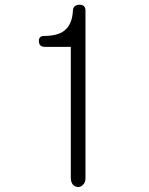

<svg xmlns="http://www.w3.org/2000/svg" viewBox="-20 -754 614 793"><path d="M165 -560.5H272.5V-18.6Q272.5 -2 281.2 8.8Q290 17.6 302.7 18.6Q314.5 18.6 323.2 8.8Q333 -1 333 -17.6V-710Q333 -735.4 307.6 -734.4Q282.2 -733.4 281.2 -710Q278.3 -652.3 245.1 -627Q216.8 -605.5 162.1 -605.5Q139.6 -605.5 140.6 -583Q141.6 -560.5 165 -560.5Z"/></svg>

Font: Gulim
Style: Regular
Weight: 400
Version: Version 2.21